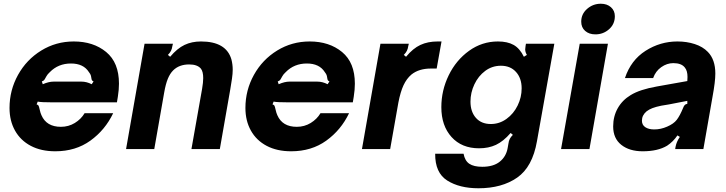

<svg xmlns="http://www.w3.org/2000/svg" viewBox="-20 -798 3889 1028"><path d="M31 -220Q31 -315 76.5 -397Q122 -479 201 -527.5Q280 -576 375 -576Q480 -576 548.5 -519.5Q617 -463 617 -350Q617 -318 611 -280L606 -250H262Q200 -250 182 -254L176 -239Q184 -237 186.5 -232Q189 -227 192 -213Q197 -191 202 -181Q229 -119 306 -119Q347 -119 380.5 -139.5Q414 -160 433 -192H586Q543 -102 464 -45Q385 12 276 12Q200 12 145 -17Q90 -46 60.5 -98.5Q31 -151 31 -220ZM209 -347Q241 -361 267 -361H416Q444 -361 471 -347L481 -362Q474 -365 472 -369Q470 -373 469 -381Q469 -383 467 -392Q465 -401 456 -412Q427 -458 360 -458Q292 -458 247 -412Q234 -400 229 -390.5Q224 -381 223 -380Q219 -372 215.5 -368.5Q212 -365 204 -362Z M655 0 754 -564H906L903 -552Q901 -537 895.5 -526Q890 -515 879 -504L891 -494Q929 -539 968 -557.5Q1007 -576 1056 -576Q1191 -576 1219 -480Q1226 -453 1226 -425Q1226 -404 1222 -376.5Q1218 -349 1213 -320L1157 0H1005L1062 -322Q1068 -357 1068 -380Q1068 -414 1056 -430Q1037 -453 993 -453Q939 -453 907 -421Q890 -404 878.5 -376Q867 -348 859 -302L806 0Z M1294 -220Q1294 -315 1339.5 -397Q1385 -479 1464 -527.5Q1543 -576 1638 -576Q1743 -576 1811.5 -519.5Q1880 -463 1880 -350Q1880 -318 1874 -280L1869 -250H1525Q1463 -250 1445 -254L1439 -239Q1447 -237 1449.5 -232Q1452 -227 1455 -213Q1460 -191 1465 -181Q1492 -119 1569 -119Q1610 -119 1643.5 -139.5Q1677 -160 1696 -192H1849Q1806 -102 1727 -45Q1648 12 1539 12Q1463 12 1408 -17Q1353 -46 1323.5 -98.5Q1294 -151 1294 -220ZM1472 -347Q1504 -361 1530 -361H1679Q1707 -361 1734 -347L1744 -362Q1737 -365 1735 -369Q1733 -373 1732 -381Q1732 -383 1730 -392Q1728 -401 1719 -412Q1690 -458 1623 -458Q1555 -458 1510 -412Q1497 -400 1492 -390.5Q1487 -381 1486 -380Q1482 -372 1478.5 -368.5Q1475 -365 1467 -362Z M1918 0 2017 -564H2169L2166 -552Q2164 -537 2158.5 -526Q2153 -515 2142 -504L2154 -494Q2191 -539 2231 -557.5Q2271 -576 2323 -576H2344L2318 -431H2287Q2223 -431 2183 -399Q2157 -377 2140.5 -341.5Q2124 -306 2113 -249L2069 0Z M2310 25H2462Q2469 63 2493 79Q2517 95 2562 95Q2622 95 2656 67.5Q2690 40 2698 -5L2702 -28Q2704 -44 2709.5 -54.5Q2715 -65 2726 -76L2714 -86Q2675 -41 2635.5 -22.5Q2596 -4 2545 -4Q2452 -4 2397.5 -64.5Q2343 -125 2343 -224Q2343 -314 2382.5 -395Q2422 -476 2491.5 -526Q2561 -576 2646 -576Q2697 -576 2730 -557.5Q2763 -539 2785 -494L2801 -504Q2792 -519 2792 -534Q2792 -538 2794 -552L2796 -564H2948L2855 -42Q2831 96 2749 153Q2667 210 2542 210Q2440 210 2374.5 168.5Q2309 127 2310 25ZM2773 -325Q2773 -379 2743 -412.5Q2713 -446 2662 -446Q2615 -446 2578 -418.5Q2541 -391 2520 -346.5Q2499 -302 2499 -254Q2499 -200 2528 -167Q2557 -134 2608 -134Q2654 -134 2692 -161.5Q2730 -189 2751.5 -233Q2773 -277 2773 -325Z M3136 0H2984L3084 -564H3235ZM3092 -682Q3092 -723 3123.5 -750.5Q3155 -778 3197 -778Q3230 -778 3251 -759.5Q3272 -741 3272 -711Q3272 -669 3241 -641.5Q3210 -614 3168 -614Q3134 -614 3113 -632.5Q3092 -651 3092 -682Z M3263 -121Q3263 -175 3287.5 -218.5Q3312 -262 3357 -289Q3406 -319 3497 -335L3660 -364Q3661 -371 3661 -386Q3661 -419 3647 -436Q3629 -460 3585 -460Q3551 -460 3520.5 -438.5Q3490 -417 3477 -380H3326Q3358 -476 3436.5 -526Q3515 -576 3607 -576Q3657 -576 3700 -562Q3743 -548 3770 -520Q3810 -479 3810 -404Q3810 -361 3795 -280L3746 0H3595L3597 -12Q3602 -39 3620 -65L3607 -73Q3585 -40 3552 -18Q3502 12 3421 12Q3350 12 3306.5 -22.5Q3263 -57 3263 -121ZM3552 -120Q3587 -135 3603.5 -156.5Q3620 -178 3637 -219Q3641 -230 3646 -235.5Q3651 -241 3660 -242V-258L3562 -239L3520 -232Q3491 -226 3473 -219Q3455 -212 3442 -202Q3417 -181 3417 -152Q3417 -129 3435 -117Q3453 -105 3483 -105Q3518 -105 3552 -120Z"/></svg>

Font: Open Sauce Sans ExBold Italic
Style: Regular
Weight: 800
Italic angle: -10°
Designer: Alfredo Marco Pradil
Foundry: Creative Sauce Fz LLC
Version: Version 1.477